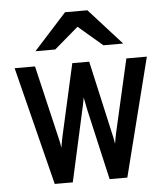

<svg xmlns="http://www.w3.org/2000/svg" viewBox="-52 -779 721 826"><g transform="rotate(-5 308.0 -366.0)"><path d="M151 0 22.5 -511H110.5L184.5 -196.5Q187 -187 189.2 -175.8Q191.5 -164.5 193 -152.5Q195.5 -166.5 197.2 -176.8Q199 -187 201.5 -198.5L271.5 -511H344.5L415 -197.5Q418 -187 420.2 -175.2Q422.5 -163.5 424.5 -149.5Q426.5 -163 428.8 -174.2Q431 -185.5 433.5 -197.5L505 -511H593.5L464.5 0H388L319 -302Q316.5 -313 313.5 -329Q310.5 -345 307.5 -359.5Q305 -344.5 301.8 -329Q298.5 -313.5 296 -303L229 0ZM118 -576 259.5 -732H356L497 -576H411.5L307.5 -665L203.5 -576Z"/></g></svg>

Font: Overpass Mono Light Medium
Style: Regular
Weight: 500
Monospace: yes
Version: Version 4.000